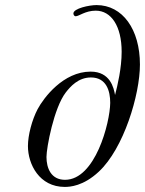

<svg xmlns="http://www.w3.org/2000/svg" viewBox="-20 -725 571 756"><path d="M90 -150C90 -78 135 11 235 11C255 11 308 8 369 -49C467 -140 531 -352 531 -471C531 -609 463 -705 360 -705C332 -705 269 -692 269 -672C269 -669 271 -661 278 -661C291 -661 316 -683 357 -683C418 -683 459 -622 459 -521C459 -457 443 -389 433 -351C428 -379 414 -443 337 -443C229 -443 152 -340 128 -295C106 -253 90 -193 90 -150ZM163 -107C163 -143 192 -300 239 -361C257 -384 288 -420 338 -420C399 -420 414 -367 414 -320C413 -241 355 -17 236 -17C181 -17 163 -63 163 -107Z"/></svg>

Font: CMU Serif
Style: Italic
Weight: 500
Italic angle: -14.04°
Version: Version 0.7.0